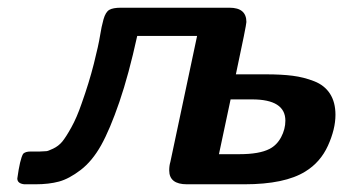

<svg xmlns="http://www.w3.org/2000/svg" viewBox="-20 -478 893 498"><path d="M24.9 -15.1Q31.7 -64.9 40 -79.1Q45.9 -85 59.1 -85H83Q96.2 -85.9 100.1 -85.9Q104 -85.9 117.9 -92.5Q131.8 -99.1 141.4 -110.6Q150.9 -122.1 165 -147.5Q179.2 -172.9 191.9 -210Q210.9 -263.2 223.4 -312.5Q235.8 -361.8 239.5 -385.5Q243.2 -409.2 248.5 -428Q253.9 -446.8 263.4 -452.4Q272.9 -458 293.9 -458H575.2Q619.1 -458 619.1 -420.9Q619.1 -413.1 591.8 -285.2H669.9Q710 -285.2 739 -281.5Q768.1 -277.8 794.9 -267.3Q821.8 -256.8 835.9 -234.9Q850.1 -212.9 850.1 -180.2Q850.1 -143.1 830.6 -100.1Q811 -57.1 772 -33.2Q718.8 0 613.8 0H464.8Q418.9 0 418.9 -36.1Q418.9 -48.3 421.9 -58.1L491.2 -384.8H335.9Q314 -284.7 289.6 -213.4Q265.1 -142.1 242.2 -101.1Q219.2 -60.1 189.2 -37.1Q159.2 -14.2 133.1 -7.1Q106.9 0 71.8 0H43Q24.9 -2 24.9 -15.1ZM547.9 -78.1H601.1Q652.8 -78.1 679.2 -91.8Q698.2 -101.6 709.2 -122.3Q720.2 -143.1 720.2 -165Q720.2 -220.2 633.8 -220.2H578.1Z"/></svg>

Font: CMU Sans Serif
Style: BoldOblique
Weight: 700
Italic angle: -12°
Version: Version 0.7.0